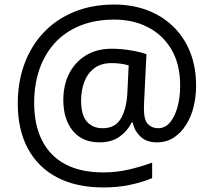

<svg xmlns="http://www.w3.org/2000/svg" viewBox="-20 -734 939 843"><path d="M841 -357Q841 -311 830.5 -267Q820 -223 798 -187.5Q776 -152 744 -130.5Q712 -109 668 -109Q622 -109 595.5 -135.5Q569 -162 563 -196H558Q540 -159 505 -134Q470 -109 417 -109Q341 -109 299.5 -160Q258 -211 258 -295Q258 -361 284 -411.5Q310 -462 357.5 -491Q405 -520 470 -520Q514 -520 556.5 -512.5Q599 -505 623 -496L613 -293Q612 -275 612 -267.5Q612 -260 612 -257Q612 -205 630.5 -188Q649 -171 674 -171Q705 -171 726.5 -196.5Q748 -222 759.5 -264.5Q771 -307 771 -358Q771 -451 733.5 -515.5Q696 -580 630.5 -614Q565 -648 482 -648Q397 -648 331 -621Q265 -594 220.5 -545Q176 -496 153 -429.5Q130 -363 130 -283Q130 -185 165 -116.5Q200 -48 267.5 -12.5Q335 23 433 23Q494 23 549.5 9.5Q605 -4 648 -20V48Q605 66 551.5 77.5Q498 89 433 89Q315 89 231 45Q147 1 102.5 -81.5Q58 -164 58 -280Q58 -373 87 -452.5Q116 -532 171 -590.5Q226 -649 304.5 -681.5Q383 -714 482 -714Q560 -714 625.5 -689.5Q691 -665 739.5 -618.5Q788 -572 814.5 -506Q841 -440 841 -357ZM336 -293Q336 -229 361.5 -200Q387 -171 430 -171Q486 -171 510.5 -213Q535 -255 539 -322L545 -447Q532 -451 512 -454Q492 -457 471 -457Q422 -457 392 -433Q362 -409 349 -371.5Q336 -334 336 -293Z"/></svg>

Font: bangla25
Style: Book
Weight: 400
Designer: Jelle Bosma - Monotype Design Team
Foundry: Monotype Imaging Inc.
Version: Version 2.003